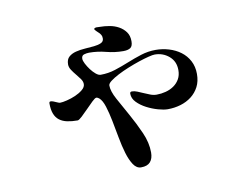

<svg xmlns="http://www.w3.org/2000/svg" viewBox="-73 -700 1146 872"><g transform="rotate(-10 500.0 -264.0)"><path d="M409 -589Q415 -595 422 -594.5Q429 -594 437 -594Q458 -594 481 -590Q504 -586 523 -575.5Q542 -565 554.5 -548Q567 -531 567 -505Q567 -482 555.5 -474.5Q544 -467 523 -467Q484 -467 445.5 -477Q407 -487 368 -487Q357 -487 345 -483.5Q333 -480 333 -465Q333 -456 340.5 -441.5Q348 -427 358.5 -413Q369 -399 381 -389Q393 -379 403 -379Q438 -379 470.5 -389.5Q503 -400 535 -413Q567 -426 600 -436.5Q633 -447 668 -447Q699 -447 729 -438Q759 -429 782.5 -411.5Q806 -394 820 -367.5Q834 -341 834 -307Q834 -273 821 -248Q808 -223 786 -206Q764 -189 735.5 -180.5Q707 -172 676 -172Q658 -172 631.5 -179.5Q605 -187 580 -200Q555 -213 537.5 -231Q520 -249 520 -271Q520 -280 529 -280Q541 -280 554 -274.5Q567 -269 581 -263Q595 -257 609 -251.5Q623 -246 638 -246Q659 -246 680 -251.5Q701 -257 717.5 -268.5Q734 -280 744 -297.5Q754 -315 754 -339Q754 -379 726 -403Q698 -427 660 -427Q651 -427 631 -422Q611 -417 585.5 -408.5Q560 -400 533 -389Q506 -378 484 -366.5Q462 -355 447.5 -344Q433 -333 433 -324Q433 -298 454 -259.5Q475 -221 500 -176.5Q525 -132 546 -84.5Q567 -37 567 8Q567 36 553.5 51.5Q540 67 511 67Q490 67 475.5 45Q461 23 451 -10.5Q441 -44 433.5 -85Q426 -126 418.5 -164Q411 -202 401.5 -232Q392 -262 378 -274Q376 -276 372 -278Q368 -280 365 -280Q359 -280 345 -266.5Q331 -253 315 -236.5Q299 -220 284.5 -206.5Q270 -193 264 -193Q237 -193 216 -197.5Q195 -202 180.5 -213Q166 -224 158.5 -243Q151 -262 151 -291Q151 -299 156.5 -299.5Q162 -300 170 -297Q178 -294 186.5 -290Q195 -286 200 -286Q211 -286 231.5 -291Q252 -296 271.5 -304.5Q291 -313 305.5 -325Q320 -337 320 -351Q320 -363 311.5 -375Q303 -387 292.5 -399.5Q282 -412 273.5 -425Q265 -438 265 -451Q265 -474 278 -485.5Q291 -497 310.5 -502Q330 -507 353 -508.5Q376 -510 395.5 -512Q415 -514 428 -520Q441 -526 441 -540Q441 -550 437.5 -556Q434 -562 429 -567Q424 -572 418.5 -577Q413 -582 409 -589Z"/></g></svg>

Font: SoukouMincho
Style: Regular
Weight: 400
Designer: Dr. Ken Lunde (project architect, glyph set definition & overall production); Masataka HATTORI  (production & ideograph 
Foundry: Adobe Systems Incorporated
Version: Version 1.00